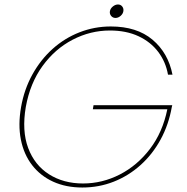

<svg xmlns="http://www.w3.org/2000/svg" viewBox="-20 -828 832 856"><path d="M74 -351Q88 -430 124.5 -496Q161 -562 214.5 -610Q268 -658 334.5 -684Q401 -710 474 -710Q590 -710 660 -651Q730 -592 749 -495H729Q719 -552 685.5 -596.5Q652 -641 597.5 -666.5Q543 -692 470 -692Q383 -692 304 -651Q225 -610 169.5 -533.5Q114 -457 95 -351Q77 -245 105.5 -168.5Q134 -92 198.5 -51Q263 -10 350 -10Q436 -10 514 -50Q592 -90 648.5 -164Q705 -238 726 -341H394L397 -359H748L746 -351Q732 -272 696 -206Q660 -140 606.5 -92Q553 -44 487 -18Q421 8 347 8Q274 8 217 -18Q160 -44 123 -92Q86 -140 73 -206Q60 -272 74 -351ZM495 -748Q483 -748 475.5 -757Q468 -766 470 -778Q472 -790 483 -799Q494 -808 506 -808Q518 -808 525 -799Q532 -790 530 -778Q528 -766 517.5 -757Q507 -748 495 -748Z"/></svg>

Font: Poppins Variable
Style: Italic
Weight: 100
Italic angle: -10°
Designer: Jonny Pinhorn
Foundry: Indian Type Foundry
Version: Version 6.000